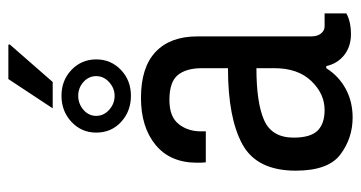

<svg xmlns="http://www.w3.org/2000/svg" viewBox="-222 -630 863 459"><g transform="rotate(-90 209.5 -400.5)"><path d="M243 -706H180L250 -812H332L333 -809ZM297 -602Q297 -567 272 -543Q247 -519 210 -519Q173 -519 147.5 -542.5Q122 -566 122 -602Q122 -637 147.5 -661Q173 -685 210 -685Q247 -685 272 -661Q297 -637 297 -602ZM162 -602Q162 -584 176.5 -571Q191 -558 210 -558Q228 -558 242.5 -571Q257 -584 257 -602Q257 -620 243 -632.5Q229 -645 210 -645Q191 -645 176.5 -632.5Q162 -620 162 -602ZM352 -360V-88Q352 -73 359 -64.5Q366 -56 376 -56H407V-4Q387 7 357 7Q328 7 307.5 -9Q287 -25 281 -52H276Q257 -22 226.5 -5.5Q196 11 158 11Q109 11 70 -18Q31 -47 31 -125Q31 -218 94 -252.5Q157 -287 276 -287V-349Q276 -387 259.5 -407Q243 -427 200 -427Q160 -427 142.5 -405Q125 -383 125 -352V-340H51Q50 -345 50 -361Q50 -425 92.5 -460Q135 -495 205 -495Q278 -495 315 -460Q352 -425 352 -360ZM110 -130Q110 -90 126.5 -73Q143 -56 176 -56Q215 -56 245.5 -88Q276 -120 276 -176V-219Q193 -219 151.5 -200.5Q110 -182 110 -130Z"/></g></svg>

Font: Pragati Narrow
Style: Regular
Weight: 400
Designer: Hector Gatti, Marcela Romero, Pablo Cosgaya and Nicolas Silva
Foundry: Omnibus-Type
Version: Version 1.010; ttfautohint (v1.3)